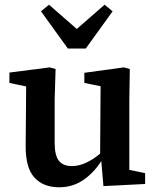

<svg xmlns="http://www.w3.org/2000/svg" viewBox="-20 -781 665 815"><path d="M419 9 410 -97Q376 -45 331.5 -15.5Q287 14 231 14Q164 14 126 -27.5Q88 -69 89 -163L91 -414L20 -429V-473L191 -495L216 -488L212 -358V-175Q212 -121 230 -98.5Q248 -76 285 -76Q315 -76 346 -90.5Q377 -105 405 -129L407 -415L338 -429V-472L506 -495L531 -488L529 -358V-60L596 -46V0ZM188 -761 306 -658 424 -761 458 -733 344 -575H268L154 -733Z"/></svg>

Font: Source Serif 4 SmText Semibold
Style: Regular
Weight: 600
Designer: Frank Grießhammer
Foundry: Adobe
Version: Version 4.005;hotconv 1.1.0;makeotfexe 2.6.0